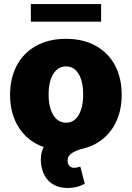

<svg xmlns="http://www.w3.org/2000/svg" viewBox="-20 -727 645 939"><path d="M386.7 -264.6Q386.7 -328.6 364.5 -365.5Q342.3 -402.3 303.7 -402.3Q263.7 -402.3 240.7 -365.5Q217.8 -328.6 217.8 -264.6Q217.8 -201.2 240.7 -164.1Q263.7 -127 303.7 -127Q342.3 -127 364.5 -164.1Q386.7 -201.2 386.7 -264.6ZM186.5 101.6Q179.7 79.6 179.7 54.7Q179.7 19.5 193.4 -7.8Q115.2 -36.1 72.3 -103Q29.3 -169.9 29.3 -263.7Q29.3 -345.2 62.3 -407Q95.2 -468.8 157 -502.9Q218.8 -537.1 302.7 -537.1Q386.7 -537.1 448.2 -502.9Q509.8 -468.8 542.5 -407Q575.2 -345.2 575.2 -263.7Q575.2 -193.8 551 -138.2Q526.9 -82.5 481 -45.9Q435.1 -9.3 371.1 3.4Q339.8 14.6 325.2 26.9Q310.5 39.1 310.5 57.6Q310.5 74.7 319.6 84.2Q328.6 93.8 342.8 93.8Q350.6 93.8 358.4 91.6Q366.2 89.4 373 87.9L394.5 171.9Q355.5 192.4 311.5 192.4Q263.7 192.4 231.2 168.9Q198.7 145.5 186.5 101.6ZM474.6 -621.1H130.9V-707H474.6Z"/></svg>

Font: Pretendard Std Black
Style: Regular
Weight: 900
Designer: Base glyphs from Inter by Rasmus Andersson; Hangeul glyphs from Noto Sans CJK(Source Han Sans) by Jang Soo-young and Kan
Foundry: Kil Hyung-jin
Version: Version 1.309